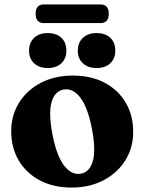

<svg xmlns="http://www.w3.org/2000/svg" viewBox="-20 -832 651 865"><path d="M308.5 -491.5Q389.5 -491.5 450.8 -459.5Q512 -427.5 546 -370.2Q580 -313 580 -237.5Q580 -166.5 544.8 -109.8Q509.5 -53 446.8 -20Q384 13 302 13Q221 13 159.8 -19.2Q98.5 -51.5 64.5 -108.8Q30.5 -166 30.5 -240.5Q30.5 -312.5 65.8 -369.2Q101 -426 163.8 -458.8Q226.5 -491.5 308.5 -491.5ZM344.5 -49.5Q384.5 -57 398.5 -107.5Q412.5 -158 393.5 -255Q375 -349.5 341.2 -393Q307.5 -436.5 266 -428.5Q226 -421 212 -370.8Q198 -320.5 217 -223Q235.5 -129 269.2 -85.5Q303 -42 344.5 -49.5ZM195 -525.5Q156.5 -525.5 133.8 -546.8Q111 -568 111 -603.5Q111 -640.5 133.8 -661.8Q156.5 -683 195 -683Q234 -683 256.5 -661.8Q279 -640.5 279 -603.5Q279 -568.5 256.5 -547Q234 -525.5 195 -525.5ZM415 -525.5Q376.5 -525.5 353.5 -546.8Q330.5 -568 330.5 -603.5Q330.5 -640 353.5 -661.5Q376.5 -683 415 -683Q454.5 -683 477 -661.8Q499.5 -640.5 499.5 -603.5Q499.5 -568.5 477 -547Q454.5 -525.5 415 -525.5ZM140.5 -770Q140.5 -812 178 -812H432.5Q470 -812 470 -770.5Q470 -728 432.5 -728H178Q140.5 -728 140.5 -770Z"/></svg>

Font: Fraunces 9pt S000
Style: Bold
Weight: 700
Version: Version 1.000; ttfautohint (v1.8.3)